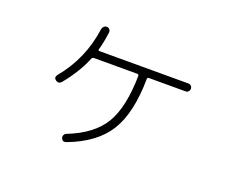

<svg xmlns="http://www.w3.org/2000/svg" viewBox="-103 -789 1206 983"><g transform="rotate(20 500.0 -297.0)"><path d="M818.4 -481.4Q827.1 -481.4 833 -475.1Q838.9 -468.8 838.9 -460Q838.9 -451.2 833 -444.8Q827.1 -438.5 818.4 -438.5H618.2Q609.4 -438.5 609.4 -429.7Q607.4 -244.1 544.4 -142.6Q481.4 -41 333 14.6Q313.5 21.5 305.7 2.9Q302.7 -4.9 306.6 -13.7Q310.5 -22.5 319.3 -25.4Q453.1 -78.1 506.8 -168Q560.5 -257.8 563.5 -429.7Q563.5 -437.5 554.7 -438.5H319.3Q310.5 -438.5 306.6 -429.7Q273.4 -348.6 207 -267.6Q193.4 -252 175.8 -263.7Q160.2 -275.4 171.9 -292Q279.3 -419.9 302.7 -590.8Q304.7 -599.6 312 -606Q319.3 -612.3 328.1 -611.3Q336.9 -610.4 342.3 -603.5Q347.7 -596.7 346.7 -587.9Q338.9 -529.3 327.1 -489.3Q325.2 -481.4 333 -481.4Z"/></g></svg>

Font: Rounded Mgen+ 2m light
Style: Regular
Weight: 200
Designer: [Source Han Sans]
Ryoko NISHIZUKA  (kana & ideographs); Paul D. Hunt (Latin, Greek & Cyrillic); Wenlong ZHANG  (bopomofo
Version: Version 1.059.20150602